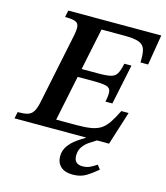

<svg xmlns="http://www.w3.org/2000/svg" viewBox="-143 -753 923 1069"><g transform="rotate(15 318.0 -219.0)"><path d="M528 0H458Q438 12 417 26.5Q396 41 382 61.5Q368 82 368 111Q368 160 417 160Q440 160 457 152.5Q474 145 498 129L516 153Q482 182 451 200.5Q420 219 376 219Q331 219 307 197Q283 175 283 138Q283 104 302 77.5Q321 51 347.5 32.5Q374 14 396 1V0H-17L-9 -38Q25 -38 46 -43.5Q67 -49 79 -67Q91 -85 99 -121L183 -527Q191 -565 188.5 -584.5Q186 -604 168 -611Q150 -618 109 -618L117 -657H653L624 -482H580Q582 -529 574.5 -555.5Q567 -582 539.5 -592.5Q512 -603 455 -603H323L273 -362H368Q416 -362 440.5 -368Q465 -374 476 -393.5Q487 -413 495 -452H536L488 -221H448Q457 -262 453.5 -282Q450 -302 428 -308Q406 -314 358 -314H263L209 -53H326Q378 -53 411.5 -59Q445 -65 467 -80Q489 -95 507.5 -122.5Q526 -150 547 -193H589Z"/></g></svg>

Font: STIX Two Text SemiBold
Style: Italic
Weight: 600
Italic angle: -12°
Designer: Ross Mills, John Hudson & Paul Hanslow, Tiro Typeworks Ltd; with prior portions MicroPress Inc. and Coen Hoffman, Elsevi
Foundry: Tiro Typeworks Ltd
Version: Version 2.13 b171